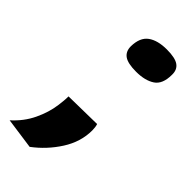

<svg xmlns="http://www.w3.org/2000/svg" viewBox="-301 -610 869 869"><g transform="rotate(45 134.0 -175.5)"><path d="M47 -86 227 -89Q232 -74 232 -53Q232 20 189.5 86.5Q147 153 84 200L-65 179Q-17 136 9 81.5Q35 27 42 -26Q44 -41 45.5 -56Q47 -71 47 -86ZM86 -446Q87 -503 120 -527Q153 -551 212 -551Q265 -551 287.5 -535Q310 -519 309 -486Q309 -426 275 -403.5Q241 -381 184 -381Q131 -381 108.5 -397Q86 -413 86 -446Z"/></g></svg>

Font: Georama ExtraExtended
Style: Bold Italic
Weight: 700
Width: 8
Italic angle: -9°
Designer: Jean-Baptiste Levee
Foundry: Production Type
Version: Version 1.000